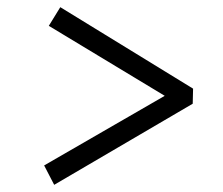

<svg xmlns="http://www.w3.org/2000/svg" viewBox="-20 -552 622 535"><path d="M131 -37 103 -91 439 -285 116 -480 148 -532 518 -305 517 -263Z"/></svg>

Font: Literata 12pt
Style: Italic
Weight: 400
Italic angle: -2°
Designer: Latin by Veronika Burian and Jose Scaglione. Greek by Irene Vlachou. Cyrillic by Vera Evstafieva
Foundry: TypeTogether
Version: Version 3.002